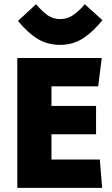

<svg xmlns="http://www.w3.org/2000/svg" viewBox="-20 -907 543 927"><path d="M63.5 0V-627H471.2L454.1 -490.2H152.8L228.5 -599.6V-334L152.8 -395.5H443.8V-258.8H152.8L228.5 -311.5V-27.3L152.8 -136.7H461.9L473.1 0ZM270.5 -690.4Q208.5 -690.4 160.6 -720Q112.8 -749.5 66.9 -806.2L154.3 -886.7Q174.3 -861.3 203.6 -838.1Q232.9 -814.9 270.5 -814.9Q308.1 -814.9 338.6 -838.1Q369.1 -861.3 389.2 -886.7L474.6 -809.6Q428.7 -752.9 380.6 -721.7Q332.5 -690.4 270.5 -690.4Z"/></svg>

Font: Anaheim ExtraBold
Style: Regular
Weight: 800
Version: Version 2.001